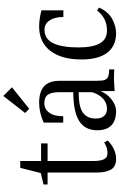

<svg xmlns="http://www.w3.org/2000/svg" viewBox="203 -924 733 1180"><g transform="rotate(-90 570.0 -334.5)"><path d="M296 -39Q242 12 183 12Q135 12 117 -20Q99 -52 99 -109V-409H26V-434L96 -451L128 -577H170V-449H278V-409H170V-126Q170 -87 180 -64Q190 -41 217 -41Q237 -41 251 -45.5Q265 -50 285 -61Z M733 -30V1Q714 -1 680 -1Q656 -1 600 3V-84Q582 -41 546.5 -14.5Q511 12 477 12Q420 12 389.5 -16.5Q359 -45 359 -104Q359 -179 416 -215Q473 -251 593 -251V-337Q593 -385 577.5 -407Q562 -429 525 -429Q489 -429 467 -399Q445 -369 445 -313H406V-433Q467 -461 529 -461Q594 -461 628.5 -431Q663 -401 663 -332V-105Q663 -73 668 -58.5Q673 -44 687 -37.5Q701 -31 733 -30ZM593 -135V-218Q502 -218 466.5 -191.5Q431 -165 431 -113Q431 -79 447 -61.5Q463 -44 491 -44Q526 -44 552.5 -67.5Q579 -91 593 -135ZM623 -628 491 -522 465 -547 570 -681Z M1096 -447V-312H1055Q1055 -366 1034 -397Q1013 -428 977 -428Q920 -428 894 -374.5Q868 -321 868 -220Q868 -132 893 -88Q918 -44 971 -44Q1049 -44 1095 -105L1113 -93Q1088 -36 1043 -12Q998 12 956 12Q877 12 835.5 -42.5Q794 -97 794 -201Q794 -323 847 -392Q900 -461 997 -461Q1040 -461 1096 -447Z"/></g></svg>

Font: Gupter
Style: Regular
Weight: 400
Designer: Octavio Pardo
Version: Version 1.000